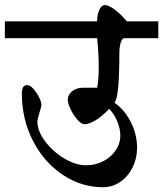

<svg xmlns="http://www.w3.org/2000/svg" viewBox="-31 -704 665 782"><path d="M364.7 -617.2Q364.7 -645.5 373.8 -664.6Q382.8 -683.6 396.5 -683.6Q409.7 -683.6 433.8 -666.7Q458 -649.9 485.4 -617.2H613.8V-548.3H475.1Q466.3 -548.3 460.7 -530.3Q455.1 -512.2 455.1 -485.4Q455.1 -305.7 435.1 -285.6Q475.6 -257.8 501.5 -207.5Q527.3 -157.2 527.3 -101.6Q527.3 -59.1 509 -22.2Q490.7 14.6 459 36.6Q427.2 58.6 388.7 58.6Q299.8 58.6 223.6 7.3Q147.5 -43.9 102.8 -131.3Q58.1 -218.8 58.1 -322.8Q58.1 -340.8 63.2 -349.1Q68.4 -357.4 81.5 -357.4Q91.3 -357.4 104.7 -342.5Q118.2 -327.6 127.9 -308.1Q137.7 -288.6 137.7 -276.9Q137.7 -270.5 128.9 -242.2Q121.1 -215.8 121.1 -210.4Q121.1 -170.9 152.6 -128.7Q184.1 -86.4 230.7 -58.6Q277.3 -30.8 319.8 -30.8Q356.9 -30.8 388.9 -47.1Q420.9 -63.5 439.9 -91.3Q459 -119.1 459 -151.9Q459 -179.7 447 -208.7Q435.1 -237.8 415 -259.8H413.1Q382.8 -228.5 357.2 -213.4Q331.5 -198.2 313 -198.2Q300.3 -198.2 284.2 -216.6Q268.1 -234.9 256.6 -259Q245.1 -283.2 245.1 -297.9Q245.1 -310.5 252.9 -321.8Q260.7 -333 274.9 -339.8Q289.1 -346.7 307.1 -346.7H364.7Q371.1 -378.4 371.1 -430.2Q371.1 -483.4 364.7 -548.3H-11.2V-617.2Z"/></svg>

Font: Dekko
Style: Regular
Weight: 400
Designer: Multiple
Foundry: Sorkin Type
Version: Version 2.001